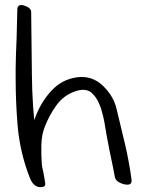

<svg xmlns="http://www.w3.org/2000/svg" viewBox="-20 -732 581 773"><path d="M49.8 -697.3Q51.8 -711.9 65.4 -711.9Q71.3 -711.9 79.1 -709Q105.5 -700.2 105.5 -683.6Q106.4 -558.6 108.4 -432.6Q109.4 -305.7 125 -181.6Q131.8 -133.8 143.6 -87.9Q155.3 -41 162.1 5.9Q164.1 18.6 152.3 20.5Q148.4 21.5 143.6 21.5Q137.7 21.5 133.8 20.5Q121.1 16.6 112.3 5.9Q103.5 -4.9 100.6 -17.6Q94.7 -49.8 92.8 -80.1Q90.8 -110.4 94.7 -144.5Q97.7 -174.8 105.5 -207Q113.3 -239.3 126 -269.5Q148.4 -326.2 189.5 -369.1Q229.5 -412.1 290 -420.9Q350.6 -428.7 394.5 -386.7Q437.5 -344.7 449.2 -293.9Q465.8 -222.7 483.4 -151.4Q500 -80.1 509.8 -7.8Q509.8 -5.9 509.8 -3.9Q509.8 16.6 479.5 9.8Q446.3 1 442.4 -19.5Q435.5 -57.6 421.9 -121.1Q409.2 -184.6 399.4 -245.1Q396.5 -259.8 391.6 -277.3Q387.7 -294.9 380.9 -310.5Q369.1 -340.8 347.7 -359.4Q325.2 -377.9 285.2 -365.2Q235.4 -348.6 206.1 -306.6Q176.8 -265.6 159.2 -218.8Q147.5 -188.5 146.5 -147.5Q145.5 -107.4 148.4 -71.3Q150.4 -51.8 152.3 -35.2Q155.3 -18.6 157.2 -7.8Q143.6 -8.8 129.9 -8.8Q116.2 -9.8 102.5 -9.8Q60.5 -114.3 50.8 -227.5Q43 -322.3 43 -417Q43 -436.5 43 -456.1Q43.9 -517.6 46.9 -578.1Q48.8 -638.7 49.8 -697.3Z"/></svg>

Font: Mrs Husband
Style: Regular
Weight: 400
Version: Version 1.0